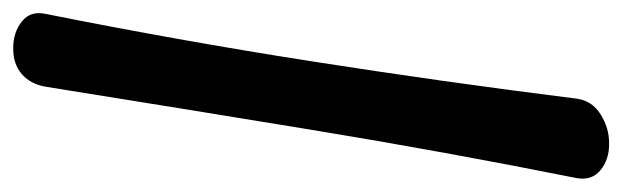

<svg xmlns="http://www.w3.org/2000/svg" viewBox="-382 -395 940 290"><g transform="rotate(-90 88.0 -250.0)"><path d="M15 200Q-8 200 -24 187Q-40 174 -36 151Q4 -49 37 -250Q70 -451 102 -651Q106 -674 121 -687Q136 -700 159 -700H161Q184 -700 200.5 -687Q217 -674 212 -651Q172 -451 140.5 -250Q109 -49 84 151Q81 174 60.5 187Q40 200 17 200Z"/></g></svg>

Font: Winky Sans
Style: Italic
Weight: 400
Italic angle: -8.97852°
Designer: Simon Atzbach
Foundry: typofactur
Version: Version 1.205